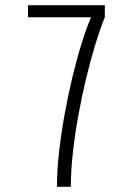

<svg xmlns="http://www.w3.org/2000/svg" viewBox="-20 -720 490 740"><path d="M199.5 0Q199.5 -59.5 207.2 -130.8Q215 -202 228.5 -276.8Q242 -351.5 259 -422.5Q276 -493.5 294.8 -553.2Q313.5 -613 331 -653.5H88V-700H384V-653.5Q366.5 -611 348 -550.8Q329.5 -490.5 312.5 -420Q295.5 -349.5 282 -275.5Q268.5 -201.5 260.8 -130.8Q253 -60 253 0Z"/></svg>

Font: Trispace Condensed ExtraLight
Style: Regular
Weight: 200
Width: 3
Designer: Tyler Finck
Foundry: Etcetera Type Company
Version: Version 1.210; ttfautohint (v1.8.3)